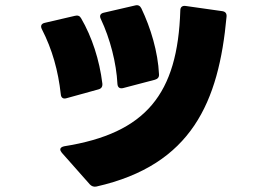

<svg xmlns="http://www.w3.org/2000/svg" viewBox="-20 -662 1040 739"><path d="M454 -323 576 -355C587 -358 593 -365 592 -376C588 -462 560 -555 524 -630C519 -640 511 -644 500 -641L379 -613C366 -610 362 -601 368 -589C404 -513 428 -419 432 -339C433 -325 441 -320 454 -323ZM351 56C718 -27 822 -270 852 -598C853 -610 848 -617 836 -619L695 -639C682 -641 674 -635 674 -622C664 -300 542 -149 227 -99C218 -97 212 -93 212 -87C212 -83 214 -79 218 -74L326 48C333 55 341 58 351 56ZM236 -284 359 -318C370 -321 375 -328 374 -340C363 -431 334 -520 292 -592C287 -601 279 -604 268 -601L152 -574C139 -571 135 -562 141 -550C181 -472 204 -390 214 -299C215 -286 223 -280 236 -284Z"/></svg>

Font: LINE Seed JP_OTF ExtraBold
Style: Regular
Weight: 800
Designer: LY Corporation & Fontrix & Fontworks
Version: Version 1.013